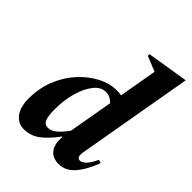

<svg xmlns="http://www.w3.org/2000/svg" viewBox="-217 -860 979 979"><g transform="rotate(45 272.5 -370.0)"><path d="M131 10Q90 10 64 -23.5Q38 -57 38 -120Q38 -192 63 -255Q88 -318 130.5 -365Q173 -412 224.5 -439Q276 -466 329 -466Q345 -466 360 -463L396 -669L314 -702V-714L536 -750H539L430 -126Q421 -79 446 -79Q461 -79 478 -95.5Q495 -112 513 -151L531 -145Q503 -71 467 -30.5Q431 10 383 10Q338 10 316 -19Q294 -48 299 -102H296Q251 -42 214 -16Q177 10 131 10ZM171 -174Q171 -124 180.5 -103Q190 -82 213 -82Q236 -82 259.5 -101.5Q283 -121 307 -155L349 -395Q325 -421 293 -421Q258 -421 230.5 -386.5Q203 -352 187 -296Q171 -240 171 -174Z"/></g></svg>

Font: Spectral
Style: Bold Italic
Weight: 700
Italic angle: -10°
Designer: Jean-Baptiste Levee
Foundry: Production Type
Version: Version 2.001